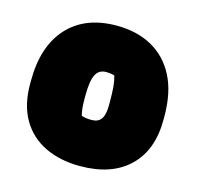

<svg xmlns="http://www.w3.org/2000/svg" viewBox="-89 -654 777 759"><g transform="rotate(15 300.0 -275.0)"><path d="M299 -562Q382 -562 443.5 -528Q505 -494 539 -428Q573 -362 573 -264V-250Q573 -126 501.5 -57Q430 12 301 12Q219 12 157 -18Q95 -48 61 -106.5Q27 -165 27 -250V-264Q27 -405 98.5 -483.5Q170 -562 299 -562ZM305 -374Q276 -374 263 -348.5Q250 -323 250 -263V-250Q250 -204 257 -182Q265 -179 274.5 -177.5Q284 -176 299 -176Q325 -176 337.5 -193.5Q350 -211 350 -251V-264Q350 -300 348 -324Q346 -348 340 -369Q326 -374 305 -374Z"/></g></svg>

Font: Recursive Mn Csl St XBk
Style: Regular
Weight: 1000
Monospace: yes
Version: Version 1.079;hotconv 1.0.112;makeotfexe 2.5.65598; ttfautoh